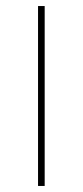

<svg xmlns="http://www.w3.org/2000/svg" viewBox="-20 -616 274 636"><path d="M106 -596H128V0H106Z"/></svg>

Font: IBM Plex Sans Hebrew Thin
Style: Regular
Weight: 100
Designer: Mike Abbink, Paul van der Laan, Pieter van Rosmalen, Yanek Iontef
Foundry: Bold Monday
Version: Version 1.2